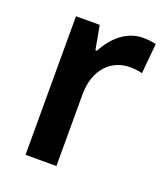

<svg xmlns="http://www.w3.org/2000/svg" viewBox="-108 -630 615 707"><g transform="rotate(20 199.5 -276.5)"><path d="M333 -553C268 -553 218 -506 189 -450H183L166 -543H73V0H194V-280C194 -381 253 -435 325 -435C341 -435 360 -433 373 -429L384 -547C369 -551 349 -553 333 -553Z"/></g></svg>

Font: Noto Sans Devanagari UI SemiCondensed SemiBold
Style: Regular
Weight: 600
Width: 4
Designer: Jelle Bosma - Monotype Design Team
Foundry: Monotype Imaging Inc.
Version: Version 2.004